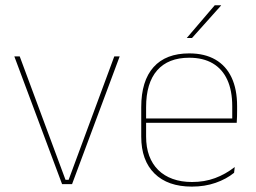

<svg xmlns="http://www.w3.org/2000/svg" viewBox="-20 -700 973 730"><path d="M241 -16.5 414.5 -485.5H435L254 0H216L34.5 -485.5H55L229 -16.5Z M709.5 9.5Q618 9.5 567.5 -40.2Q517 -90 517 -180.5V-292.5Q517 -392.5 563.8 -444.8Q610.5 -497 699.5 -497Q758 -497 798.8 -473.5Q839.5 -450 860.5 -405.2Q881.5 -360.5 881.5 -296.5V-279.5Q881.5 -268.5 881.2 -257.5Q881 -246.5 880 -233H863Q863 -250.5 863 -266.5Q863 -282.5 863 -296Q863 -355.5 844.2 -396.5Q825.5 -437.5 789 -459Q752.5 -480.5 699.5 -480.5Q619.5 -480.5 577.5 -432.5Q535.5 -384.5 535.5 -292.5V-243.5V-239.5V-181Q535.5 -140 547.2 -108Q559 -76 581.5 -53.8Q604 -31.5 636.5 -19.8Q669 -8 710 -8Q757.5 -8 797.5 -22.8Q837.5 -37.5 872.5 -65L870 -43Q840.5 -19 799.5 -4.8Q758.5 9.5 709.5 9.5ZM525.5 -233V-249.5H873.5V-233ZM796.5 -680H820.5V-679L710 -555.5H690.5V-556Z"/></svg>

Font: Anek Odia Medium Thin
Style: Regular
Weight: 250
Version: Version 1.003